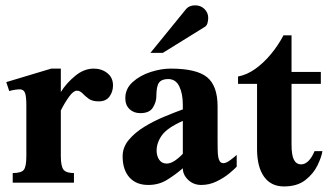

<svg xmlns="http://www.w3.org/2000/svg" viewBox="-20 -667 1203 701"><path d="M392.6 -355Q392.6 -332.5 379.9 -314.7Q367.2 -296.9 340.3 -296.9Q316.9 -296.9 303.7 -306.6Q290.5 -316.4 281.2 -326.2Q272 -335.9 260.7 -335.9Q248 -335.9 232.2 -314Q216.3 -292 202.1 -263.7V-97.2Q202.1 -59.1 212.2 -47.1Q222.2 -35.2 250 -35.2V0H26.4V-35.2Q57.6 -35.2 66.9 -46.9Q76.2 -58.6 76.2 -97.2V-281.2Q76.2 -316.4 71 -328.6Q65.9 -340.8 51.8 -340.8Q44.4 -340.8 32.5 -338.9Q20.5 -336.9 13.7 -334.5L2.9 -367.2L167 -416.5H202.1V-331.1Q222.2 -363.3 254.4 -389.9Q286.6 -416.5 322.3 -416.5Q351.1 -416.5 371.8 -400.1Q392.6 -383.8 392.6 -355Z M844.2 -101.6V-58.6Q836.4 -49.8 816.9 -33.7Q797.4 -17.6 770.8 -4.6Q744.1 8.3 714.8 8.3Q686.5 8.3 667 -10.3Q647.5 -28.8 647.5 -52.7Q618.7 -27.8 588.9 -9.8Q559.1 8.3 521.5 8.3Q477.1 8.3 452.4 -19.5Q427.7 -47.4 427.7 -96.2Q427.7 -129.4 450.4 -156.5Q473.1 -183.6 507.8 -204.6Q542.5 -225.6 580.1 -241.2Q617.7 -256.8 647.5 -267.6V-284.2Q647.5 -325.2 634.5 -351.8Q621.6 -378.4 593.8 -378.4Q570.8 -378.4 560.8 -365.5Q550.8 -352.5 550.8 -314.5Q550.8 -294.9 538.3 -274.4Q525.9 -253.9 492.2 -253.9Q468.3 -253.9 452.9 -268.6Q437.5 -283.2 437.5 -308.6Q437.5 -343.3 464.4 -367.4Q491.2 -391.6 529.8 -404.1Q568.4 -416.5 603 -416.5Q697.3 -416.5 735.8 -385.3Q774.4 -354 774.4 -278.3V-158.2Q774.4 -141.1 774.7 -122.8Q774.9 -104.5 776.9 -93.3Q778.3 -85 782.5 -78.1Q786.6 -71.3 796.4 -71.3Q806.2 -71.3 822 -83.3Q837.9 -95.2 844.2 -101.6ZM647.5 -105.5V-225.6Q591.3 -200.7 571.5 -173.6Q551.8 -146.5 551.8 -116.7Q551.8 -97.7 561.3 -83.7Q570.8 -69.8 588.4 -69.8Q602.5 -69.8 618.2 -80.3Q633.8 -90.8 647.5 -105.5ZM740.2 -601.6Q740.2 -591.3 737.3 -581.8Q734.4 -572.3 726.1 -567.9L574.7 -474.1H529.3L659.7 -634.3Q670.9 -647.5 692.9 -647.5Q712.9 -647.5 726.6 -634Q740.2 -620.6 740.2 -601.6Z M1128.4 -115.2H1157.2Q1153.8 -93.3 1138.9 -62.7Q1124 -32.2 1094.5 -9.3Q1064.9 13.7 1016.6 13.7Q969.2 13.7 943.8 -22.2Q918.5 -58.1 918.5 -123V-360.8H849.1V-387.7Q881.3 -393.6 912.1 -415.5Q942.9 -437.5 969.5 -469.7Q996.1 -502 1015.1 -538.1H1044.4V-404.3H1151.4V-360.8H1044.4V-139.6Q1044.4 -100.1 1053.2 -83.5Q1062 -66.9 1079.6 -66.9Q1094.2 -66.9 1106.9 -80.1Q1119.6 -93.3 1128.4 -115.2Z"/></svg>

Font: Scheherazade New
Style: Bold
Weight: 700
Designer: SIL International
Foundry: SIL International
Version: Version 4.000